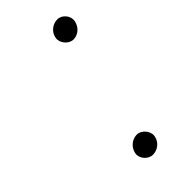

<svg xmlns="http://www.w3.org/2000/svg" viewBox="-143 -474 470 470"><g transform="rotate(-45 92.5 -239.0)"><path d="M61 -72C58 -56 73 -39 89 -39C106 -39 121 -51 124 -68C127 -84 112 -102 96 -102C79 -102 64 -89 61 -72ZM123 -410C120 -394 135 -376 151 -376C168 -376 182 -389 185 -406C188 -422 174 -439 158 -439C141 -439 126 -427 123 -410Z"/></g></svg>

Font: Squarish
Style: It
Weight: 400
Foundry: Cannot Into Space Fonts
Version: Version 0.272